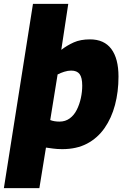

<svg xmlns="http://www.w3.org/2000/svg" viewBox="-55 -760 645 990"><path d="M-35 210 115 -740H297L261 -503Q291 -526 325.5 -541.5Q360 -557 409 -557Q482 -557 519 -507.5Q556 -458 556 -365Q556 -287 538 -219Q520 -151 484 -99.5Q448 -48 394 -19.5Q340 9 266 9Q240 9 218.5 6Q197 3 182 1L148 210ZM252 -133Q282 -133 304.5 -149.5Q327 -166 341 -194Q355 -222 362 -254.5Q369 -287 369 -318Q369 -360 355.5 -378Q342 -396 312 -396Q295 -396 276 -390Q257 -384 242 -376L204 -141Q214 -137 226 -135Q238 -133 252 -133Z"/></svg>

Font: Georama ExtraBold
Style: Italic
Weight: 800
Italic angle: -9°
Version: Version 1.001